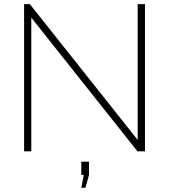

<svg xmlns="http://www.w3.org/2000/svg" viewBox="-20 -730 815 926"><path d="M130.9 -645V0H96.2V-710H124L644 -55.2V-710H679.2V0H643.1ZM372.1 175.8 383.8 113.8H372.1V49.8H409.2V113.8L392.1 175.8Z"/></svg>

Font: Rawline ExtraLight
Style: Regular
Weight: 275
Designer: Matt McInerney, Pablo Impallari, Rodrigo Fuenzalida
Foundry: Matt McInerney, Pablo Impallari, Rodrigo Fuenzalida
Version: Version 4.020;PS 004.020;hotconv 1.0.88;makeotf.lib2.5.64775